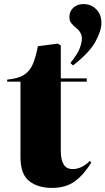

<svg xmlns="http://www.w3.org/2000/svg" viewBox="-20 -904 515 938"><path d="M234 14Q165 14 122.5 -19.5Q80 -53 80 -137V-505H15V-515Q69 -520 97.5 -538.5Q126 -557 140.5 -591Q155 -625 165 -678L262 -691L277 -682V-521H404V-505H277V-166Q277 -125 290.5 -101.5Q304 -78 335 -78Q379 -78 419 -118L426 -110Q390 -51 346 -18.5Q302 14 234 14ZM336.8 -584.3 324 -596.1Q358.4 -639.3 369.2 -667.3Q380 -695.4 380 -716Q380 -747.4 346.6 -772Q337.8 -779.9 328.4 -790.7Q319.1 -801.5 319.1 -821.2Q319.1 -849.7 338.8 -866.9Q358.4 -884.1 386.9 -884.1Q425.2 -884.1 450.3 -858.5Q475.4 -833 475.4 -791.7Q475.4 -754.3 446.4 -700.8Q417.4 -647.2 336.8 -584.3Z"/></svg>

Font: Literata 72pt ExtraBold
Style: Regular
Weight: 800
Designer: Latin by Veronika Burian and Jose Scaglione. Greek by Irene Vlachou. Cyrillic by Vera Evstafieva.
Foundry: TypeTogether
Version: Version 3.002